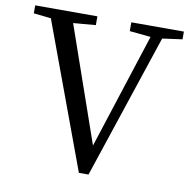

<svg xmlns="http://www.w3.org/2000/svg" viewBox="-82 -814 899 903"><g transform="rotate(10 367.5 -363.0)"><path d="M724 -733H473V-691L574 -681L396 -131L204 -682L311 -691V-733H14V-695L97 -686L353 7H399L629 -683L724 -696Z"/></g></svg>

Font: Noto Serif SC Medium
Style: Regular
Weight: 500
Designer: Ryoko NISHIZUKA 西塚涼子 (kana & ideographs); Frank Grießhammer (Latin, Greek & Cyrillic); Wenlong ZHANG 张文龙 (bopomofo); San
Foundry: Adobe Systems Incorporated
Version: Version 1.001;PS 1.001;hotconv 16.6.54;makeotf.lib2.5.65590